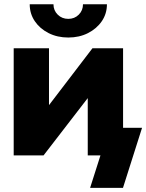

<svg xmlns="http://www.w3.org/2000/svg" viewBox="-20 -748 704 924"><path d="M572.3 0H402.3V-275.4H401.9L189.5 0H45.9V-515.6H215.8V-242.7H216.3L424.8 -515.6H572.3ZM308.6 -567.4Q256.3 -567.4 214.1 -588.6Q171.9 -609.9 147.5 -646Q123 -682.1 123 -727.5H237.3Q237.3 -697.8 257.8 -677.5Q278.3 -657.2 308.6 -657.2Q338.9 -657.2 359.1 -677.5Q379.4 -697.8 379.4 -727.5H494.6Q494.6 -682.1 470 -646Q445.3 -609.9 403.3 -588.6Q361.3 -567.4 308.6 -567.4ZM413.6 156.2 463.4 0H419.9V-132.8H663.6L571.8 156.2Z"/></svg>

Font: Inter Display Extra Bold
Style: Regular
Weight: 800
Designer: Rasmus Andersson
Foundry: rsms
Version: Version 4.000;git-4fc901f